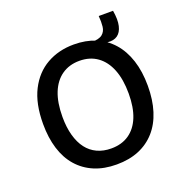

<svg xmlns="http://www.w3.org/2000/svg" viewBox="-138 -895 992 1033"><g transform="rotate(-20 358.0 -379.0)"><path d="M535 -622 450 -631 452 -652Q497 -652 516 -667.5Q535 -683 538 -710Q541 -737 538 -771H620Q629 -718 621 -683.5Q613 -649 591 -633.5Q569 -618 535 -622ZM357 13Q285 13 229.5 -10.5Q174 -34 135.5 -78Q97 -122 77.5 -185Q58 -248 58 -327Q58 -443 97 -519.5Q136 -596 204 -634.5Q272 -673 359 -673Q427 -673 482 -650.5Q537 -628 576.5 -583.5Q616 -539 637 -474.5Q658 -410 658 -328Q658 -248 638 -184.5Q618 -121 579 -77Q540 -33 484.5 -10Q429 13 357 13ZM359 -78Q419 -78 461 -107Q503 -136 525 -190.5Q547 -245 547 -324Q547 -405 524.5 -462Q502 -519 459.5 -549.5Q417 -580 357 -580Q299 -580 256.5 -550.5Q214 -521 191.5 -465Q169 -409 169 -327Q169 -267 182 -220.5Q195 -174 219 -142.5Q243 -111 278.5 -94.5Q314 -78 359 -78Z"/></g></svg>

Font: Bricolage Grotesque 96pt ExtraBold Medium
Style: Regular
Weight: 500
Version: Version 1.001;gftools[0.9.33.dev8+g029e19f]